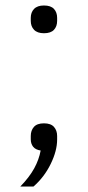

<svg xmlns="http://www.w3.org/2000/svg" viewBox="-20 -541 320 699"><path d="M140 -92Q165 -92 176.5 -79Q188 -66 188 -46V-33Q188 8 164.5 56Q141 104 102 138H54Q87 104 104.5 72Q122 40 128 7Q109 4 100.5 -7Q92 -18 92 -34V-46Q92 -66 103.5 -79Q115 -92 140 -92ZM140 -420Q116 -420 104 -432.5Q92 -445 92 -465V-476Q92 -496 104 -508.5Q116 -521 140 -521Q165 -521 176.5 -508.5Q188 -496 188 -476V-465Q188 -445 176.5 -432.5Q165 -420 140 -420Z"/></svg>

Font: IBM Plex Sans Light
Style: Regular
Weight: 300
Designer: Mike Abbink, Paul van der Laan, Pieter van Rosmalen
Foundry: Bold Monday
Version: Version 3.201